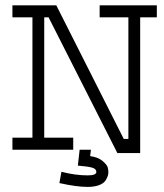

<svg xmlns="http://www.w3.org/2000/svg" viewBox="-20 -570 626 731"><path d="M27.3 -549.8H194.3L451.2 -41H468.8V-503.9H359.4V-549.8H577.1V-503.9H513.7V12.7H426.8L165 -503.9H148.4V-45.9H258.8V0H27.3V-45.9H103.5V-503.9H27.3ZM326.2 0 323.2 24.4Q353.5 28.3 370.6 43Q387.7 57.6 390.1 67.4Q392.6 77.1 392.6 85Q392.6 91.8 390.6 99.1Q388.7 106.4 381.8 117.2Q375 127.9 357.4 134.8Q339.8 141.6 313.5 141.6Q271.5 141.6 206.1 127L213.9 84Q266.6 97.7 313.5 97.7Q346.7 97.7 346.7 85Q346.7 72.3 329.6 67.9Q312.5 63.5 276.4 60.5L283.2 0Z"/></svg>

Font: Thabit
Style: Regular
Weight: 500
Designer: Regenerated by Nadim Shaikli
Foundry: MAK Alagha
Version: 0.01